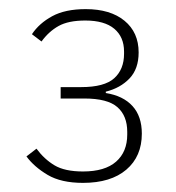

<svg xmlns="http://www.w3.org/2000/svg" viewBox="-20 -724 387 421"><path d="M158 -533Q209 -533 230.5 -552.5Q252 -572 252 -606V-611Q252 -643 230.5 -661Q209 -679 167 -679Q130 -679 108.5 -667Q87 -655 71 -633L50 -649Q66 -673 94.5 -688.5Q123 -704 168 -704Q222 -704 253 -678.5Q284 -653 284 -609Q284 -573 264 -552Q244 -531 212 -523V-520Q250 -514 270.5 -491.5Q291 -469 291 -431Q291 -381 257 -352Q223 -323 162 -323Q114 -323 84.5 -340.5Q55 -358 38 -381L60 -398Q77 -375 99.5 -361.5Q122 -348 162 -348Q210 -348 234.5 -369.5Q259 -391 259 -429V-435Q259 -470 237.5 -489Q216 -508 165 -508H113V-533Z"/></svg>

Font: IBM Plex Sans Arabic ExtLt
Style: Regular
Weight: 200
Designer: Mike Abbink, Paul van der Laan, Pieter van Rosmalen, Wael Morcos, Khajak Apelian
Foundry: Bold Monday
Version: Version 1.2